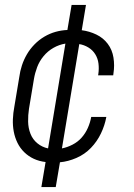

<svg xmlns="http://www.w3.org/2000/svg" viewBox="-20 -648 540 775"><path d="M147 107 164 6Q138 3 116.5 -7Q95 -17 78 -33.5Q61 -50 50.5 -71.5Q40 -93 35.5 -117Q31 -141 32 -166.5Q33 -192 38 -218L58 -338Q61 -361 68.5 -384Q76 -407 88.5 -428.5Q101 -450 119 -468.5Q137 -487 159 -500Q181 -513 204.5 -519.5Q228 -526 252 -527L269 -628H327L310 -526Q341 -522 369 -508.5Q397 -495 415 -471Q433 -447 438 -415.5Q443 -384 438 -352L437 -344H376L377 -350Q380 -371 377.5 -391.5Q375 -412 364.5 -429Q354 -446 336.5 -456.5Q319 -467 300 -470L230 -49Q251 -53 272.5 -64Q294 -75 309.5 -92.5Q325 -110 334.5 -131.5Q344 -153 348 -175V-176H409V-175Q403 -142 387.5 -109.5Q372 -77 347 -51Q322 -25 288.5 -10.5Q255 4 222 7L205 107ZM174 -49 244 -472Q219 -468 196 -455Q173 -442 156 -421.5Q139 -401 130 -377Q121 -353 117 -329L97 -209Q93 -183 93.5 -157Q94 -131 103 -108Q112 -85 131 -69.5Q150 -54 174 -49Z"/></svg>

Font: Iosevka Term Curly Lt Obl
Style: Regular
Weight: 300
Italic angle: -9°
Designer: Belleve Invis
Foundry: Belleve Invis
Version: Version 32.3.0